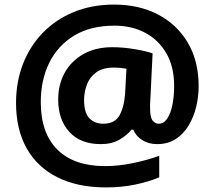

<svg xmlns="http://www.w3.org/2000/svg" viewBox="-20 -734 937 838"><path d="M847 -358Q847 -312 836 -267Q825 -222 802.5 -185Q780 -148 746 -126.5Q712 -105 666 -105Q629 -105 601 -122.5Q573 -140 562 -168H554Q534 -143 500.5 -124Q467 -105 420 -105Q331 -105 282.5 -158.5Q234 -212 234 -299Q234 -366 263 -417.5Q292 -469 345 -498.5Q398 -528 470 -528Q517 -528 567.5 -519.5Q618 -511 646 -501L636 -296Q635 -286 635 -275.5Q635 -265 635 -262Q635 -221 646.5 -207.5Q658 -194 672 -194Q695 -194 710 -216.5Q725 -239 732.5 -276.5Q740 -314 740 -359Q740 -443 706 -501.5Q672 -560 613.5 -591Q555 -622 480 -622Q375 -622 303.5 -578.5Q232 -535 195 -460Q158 -385 158 -288Q158 -153 230.5 -81Q303 -9 439 -9Q497 -9 560 -22Q623 -35 675 -54V40Q627 60 568 72Q509 84 443 84Q319 84 231 40Q143 -4 96.5 -86.5Q50 -169 50 -285Q50 -376 80 -454Q110 -532 166.5 -590.5Q223 -649 302 -681.5Q381 -714 479 -714Q586 -714 669 -671Q752 -628 799.5 -548Q847 -468 847 -358ZM347 -297Q347 -242 370 -218Q393 -194 431 -194Q481 -194 501.5 -230.5Q522 -267 526 -326L532 -434Q521 -436 507 -437.5Q493 -439 476 -439Q429 -439 400.5 -418.5Q372 -398 359.5 -365.5Q347 -333 347 -297Z"/></svg>

Font: Noto Sans Tangsa
Style: Bold
Weight: 700
Version: Version 1.504